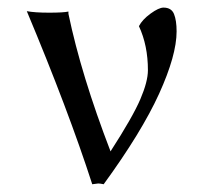

<svg xmlns="http://www.w3.org/2000/svg" viewBox="-20 -470 519 500"><path d="M158.2 -439.9V-434.1Q191.4 -274.4 268.1 -75.2V-76.2Q325.7 -165.5 345.5 -211.7Q365.2 -257.8 365.2 -287.1Q365.2 -351.6 341.8 -401.9Q350.6 -418.9 372.1 -434.6Q393.6 -450.2 405.8 -450.2Q426.3 -450.2 433.1 -433.6Q439.9 -417 439.9 -388.2Q439.9 -326.2 394.3 -225.8Q348.6 -125.5 250 9.8Q240.7 7.8 235.8 7.8L220.2 9.8Q157.7 -183.6 49.8 -440.9Q70.8 -437 107.9 -437Q145 -437 158.2 -439.9Z"/></svg>

Font: Linear Smooth Low Contrast
Style: Regular
Weight: 500
Designer: Philipp H. Poll, Flanker
Foundry: Philipp H. Poll, reworked by Flanker
Version: Version 1.010 | FøM Fix